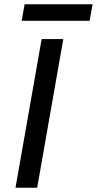

<svg xmlns="http://www.w3.org/2000/svg" viewBox="-20 -884 456 904"><path d="M176 -700H278L155 0H53ZM96 -864H416L402 -786H82Z"/></svg>

Font: Niramit Medium
Style: Italic
Weight: 500
Italic angle: -10°
Designer: Katatrad Aksorn Co.,Ltd.
Foundry: Cadson Demak Co.,Ltd.
Version: Version 1.000; ttfautohint (v1.6)